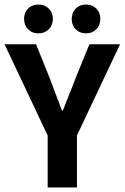

<svg xmlns="http://www.w3.org/2000/svg" viewBox="-26 -826 549 846"><path d="M184 0V-229L-6 -631H133L194 -479Q207 -444 220 -410Q233 -376 247 -339H251Q265 -376 279 -410Q293 -444 306 -479L368 -631H503L313 -229V0ZM143 -679Q115 -679 97.5 -697Q80 -715 80 -743Q80 -770 97.5 -788Q115 -806 143 -806Q171 -806 189 -788Q207 -770 207 -743Q207 -715 189 -697Q171 -679 143 -679ZM353 -679Q325 -679 307.5 -697Q290 -715 290 -743Q290 -770 307.5 -788Q325 -806 353 -806Q381 -806 398.5 -788Q416 -770 416 -743Q416 -715 398.5 -697Q381 -679 353 -679Z"/></svg>

Font: Narnoor
Style: Bold
Weight: 700
Designer: S. Sridhar Murthy
Foundry: SIL International
Version: Version 3.000